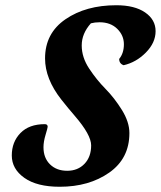

<svg xmlns="http://www.w3.org/2000/svg" viewBox="-20 -690 614 733"><path d="M452 -441Q435 -447 435 -465Q453 -487 453 -521Q453 -555 427.5 -580Q402 -605 360 -605Q342 -605 327 -601Q292 -562 292 -516.5Q292 -471 320.5 -428Q349 -385 383 -350.5Q417 -316 445.5 -270Q474 -224 474 -182Q474 -85 397 -31Q320 23 208 23Q121 23 73 -11Q25 -45 25 -96.5Q25 -148 58 -182Q91 -216 151 -216Q162 -216 162 -206Q162 -202 154 -175.5Q146 -149 146 -128Q146 -87 171 -62.5Q196 -38 236.5 -38Q277 -38 302.5 -64.5Q328 -91 328 -135Q328 -175 266 -247Q240 -277 214 -310Q152 -389 152 -467Q152 -563 230 -616.5Q308 -670 424 -670Q494 -670 534 -642.5Q574 -615 574 -571Q574 -527 537 -489.5Q500 -452 452 -441Z"/></svg>

Font: Clara
Style: Regular
Weight: 400
Designer: Proyecto DEMO
Foundry: Proyecto DEMO
Version: Version 1.002